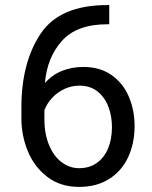

<svg xmlns="http://www.w3.org/2000/svg" viewBox="-20 -732 602 762"><path d="M514.2 -231.9Q514.2 -163.6 488.8 -108.6Q463.4 -53.7 413.6 -22Q363.8 9.8 293.5 9.8Q220.2 9.8 168.5 -29.5Q116.7 -68.8 90.8 -131.1Q64.9 -193.4 64.9 -262.7V-305.7Q64.9 -483.4 140.9 -597.7Q216.8 -711.9 405.8 -711.9H413.6V-635.7H405.8Q285.2 -635.7 226.1 -570.1Q167 -504.4 158.2 -402.3Q186.5 -434.6 225.3 -450.4Q264.2 -466.3 310.5 -466.3Q377.9 -466.3 423.8 -433.3Q469.7 -400.4 491.9 -346.9Q514.2 -293.5 514.2 -231.9ZM424.3 -227.5Q424.3 -271.5 409.9 -309.1Q395.5 -346.7 366.5 -369.4Q337.4 -392.1 295.4 -392.1Q264.6 -392.1 236.3 -379.2Q208 -366.2 187.3 -344Q166.5 -321.8 156.2 -294.4V-260.3Q156.2 -199.2 175.3 -154.8Q194.3 -110.4 225.8 -87.4Q257.3 -64.5 293.5 -64.5Q334.5 -64.5 364 -85.2Q393.6 -106 408.9 -142.8Q424.3 -179.7 424.3 -227.5Z"/></svg>

Font: Heebo
Style: Regular
Weight: 400
Designer: Oded Ezer
Foundry: Meir Sadan
Version: Version 2.001; ttfautohint (v1.5.14-ce02) -l 8 -r 50 -G 200 